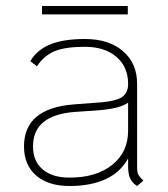

<svg xmlns="http://www.w3.org/2000/svg" viewBox="-20 -610 560 640"><path d="M458 -8 437 10Q420 -1 413.5 -16Q407 -31 407 -56V-82Q382 -36 332.5 -13Q283 10 212 10Q141 10 100.5 -25Q60 -60 60 -122Q60 -249 226 -262L318 -269Q365 -273 384.5 -285Q404 -297 407 -324V-331Q407 -387 368 -420.5Q329 -454 263 -454Q198 -454 162.5 -439.5Q127 -425 103 -389L81 -406Q103 -444 147.5 -462Q192 -480 263 -480Q343 -480 390 -439.5Q437 -399 437 -331V-50Q437 -37 441 -28.5Q445 -20 458 -8ZM407 -174V-268Q381 -248 305 -242L231 -237Q90 -227 90 -122Q90 -73 122 -45.5Q154 -18 212 -18Q301 -18 354 -60.5Q407 -103 407 -174ZM120 -590H406V-562H120Z"/></svg>

Font: KoHo ExtraLight
Style: Regular
Weight: 275
Version: Version 1.000; ttfautohint (v1.6)